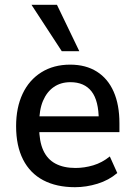

<svg xmlns="http://www.w3.org/2000/svg" viewBox="-20 -770 561 799"><path d="M292 9Q215 9 160 -20Q105 -49 76 -106Q47 -163 47 -245Q47 -322 74 -379.5Q101 -437 152 -469Q203 -501 272 -501Q337 -501 383 -472Q429 -443 453 -388.5Q477 -334 477 -257V-220H126V-286H407L391 -269Q391 -351 361 -389.5Q331 -428 273 -428Q233 -428 204 -408Q175 -388 159 -350.5Q143 -313 143 -256V-240Q143 -182 160 -144.5Q177 -107 211 -89Q245 -71 294 -71Q331 -71 368 -82Q405 -93 437 -119L468 -50Q433 -20 386 -5.5Q339 9 292 9ZM237 -557 111 -750H217L310 -557Z"/></svg>

Font: Nunito Sans 10pt SemiCondensed SemiBold
Style: Regular
Weight: 600
Width: 4
Designer: Vernon Adams
Foundry: Vernon Adams
Version: Version 3.101;gftools[0.9.27]